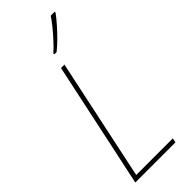

<svg xmlns="http://www.w3.org/2000/svg" viewBox="-303 -989 1027 1027"><g transform="rotate(-45 211.0 -475.5)"><path d="M32 0 184 -714H210L64 -25H341L336 0ZM210 -798Q234 -819 259.5 -847Q285 -875 307.5 -902.5Q330 -930 343 -951H373V-944Q357 -922 332.5 -894Q308 -866 280.5 -838.5Q253 -811 228 -791H211Z"/></g></svg>

Font: Noto Sans SemiCondensed Thin
Style: Italic
Weight: 100
Width: 4
Italic angle: -12°
Designer: Monotype Design Team
Foundry: Monotype Imaging Inc.
Version: Version 2.013; ttfautohint (v1.8.4.7-5d5b)